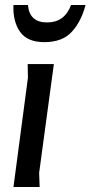

<svg xmlns="http://www.w3.org/2000/svg" viewBox="-20 -750 363 770"><path d="M139 0H34L92 -438L91 -493H196L137 -57ZM323 -730Q306 -664 268 -622.5Q230 -581 158 -581Q89 -581 60 -623Q31 -665 34 -730H92Q98 -660 169 -660Q239 -660 265 -730Z"/></svg>

Font: Rosario SemiBold
Style: Italic
Weight: 600
Italic angle: -8.05°
Designer: Hector Gatti
Foundry: Omnibus Type
Version: Version 1.101; ttfautohint (v1.8.1.43-b0c9)